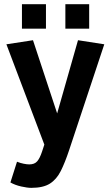

<svg xmlns="http://www.w3.org/2000/svg" viewBox="-20 -690 527 909"><path d="M128.2 199.4Q109.6 199.4 80.5 192.9Q51.3 186.3 29.3 173.8L60.5 75.7Q76.6 82.1 92.2 85.2Q107.8 88.3 118.6 88.3Q143.3 88.3 155.9 73.9Q168.5 59.5 178.8 28.4L196.6 -25.6L197.9 15.7L10.3 -480.3L136.2 -499.6L274.3 -81.2H230.1L349.3 -499.6L473.7 -480.3L307.2 21.1Q287.8 79.4 267.9 119.3Q248 159.1 216.2 179.3Q184.3 199.4 128.2 199.4ZM83.9 -554.2V-670H197.6V-554.2ZM289.5 -554.2V-670H402.2V-554.2Z"/></svg>

Font: Anaheim
Style: Regular
Weight: 400
Designer: Vernon Adams
Foundry: Vernon Adams
Version: Version 2.001